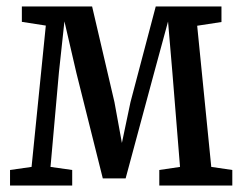

<svg xmlns="http://www.w3.org/2000/svg" viewBox="-20 -573 748 593"><path d="M11 0V-48L77.5 -57.5L121.5 -494L47.5 -505.5V-553H264.5L333.5 -257.5L356.5 -131.5L383 -257.5L461 -553H664V-505L589 -493.5L632.5 -57.5L697.5 -48V0H472V-48L536 -57.5L512.5 -348L499 -506.5L455.5 -346.5L368 -22H297.5L216 -347.5L179 -507L162 -349.5L136 -57.5L203 -48V0Z"/></svg>

Font: Merriweather 24pt SemiCondensed
Style: Regular
Weight: 400
Width: 4
Designer: Eben Sorkin
Foundry: Eben Sorkin
Version: Version 2.100